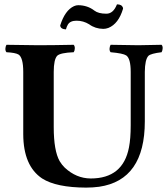

<svg xmlns="http://www.w3.org/2000/svg" viewBox="-20 -853 772 883"><path d="M469.2 -790Q500.5 -790 517.1 -831.1Q517.6 -832.5 518.1 -833Q540 -833 545.4 -817.9Q545.9 -814.9 545.9 -813Q525.4 -743.7 478.5 -724.6Q466.3 -720.2 455.1 -720.2Q418 -720.7 390.1 -741.2Q363.3 -757.8 332 -757.8Q302.7 -757.8 292 -739.7Q286.6 -730.5 283.2 -717.8Q258.3 -719.2 256.8 -735.8Q278.8 -805.7 320.3 -824.7Q330.1 -829.1 339.8 -829.1Q382.8 -828.6 414.1 -804.2Q432.6 -790 469.2 -790ZM227.1 -522V-269Q227.1 -159.7 254.4 -111.8Q264.6 -94.7 277.8 -82Q330.6 -32.7 397 -32.2Q545.9 -32.2 573.2 -175.3Q581.1 -215.8 581.1 -276.9V-522Q581.1 -584 560.5 -598.1Q545.4 -607.9 488.8 -612.8Q480.5 -621.1 485.8 -640.6Q487.3 -645 488.8 -647Q589.4 -645 616.2 -645Q627.9 -645 723.1 -647Q731.4 -638.7 726.1 -619.6Q724.6 -615.2 723.1 -612.8Q673.8 -606.9 662.6 -596.2Q646.5 -579.1 646 -522V-294.9Q646 -24.9 436 5.9Q407.2 9.8 376 9.8Q238.8 9.3 173.8 -32.2Q87.4 -89.8 86.9 -235.8V-522Q86.9 -587.9 65.4 -602.1Q50.8 -610.8 9.8 -612.8Q1.5 -621.1 6.8 -640.6Q8.3 -645 9.8 -647Q110.4 -645 155.8 -645Q221.7 -645 318.8 -647Q327.1 -638.7 322.3 -619.6Q320.8 -615.2 318.8 -612.8Q257.8 -610.4 243.2 -596.7Q227.1 -579.6 227.1 -522Z"/></svg>

Font: Linux Libertine O
Style: Bold
Weight: 700
Designer: Philipp H. Poll
Foundry: Philipp H. Poll
Version: Version 5.0.0